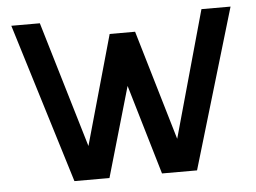

<svg xmlns="http://www.w3.org/2000/svg" viewBox="-45 -621 901 677"><g transform="rotate(-5 406.0 -282.5)"><path d="M691 -565H794L626 0H502L408 -318L316 0H192L18 -565H119L252 -119L361 -506H451L566 -117Z"/></g></svg>

Font: MB Grotesk
Style: Regular
Weight: 400
Designer: Nawras Khrais
Foundry: Nawras Khrais
Version: Version 1.000;PS 001.000;hotconv 1.0.88;makeotf.lib2.5.64775